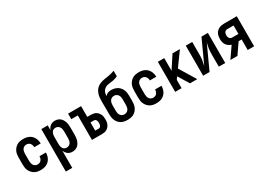

<svg xmlns="http://www.w3.org/2000/svg" viewBox="3 -1699 3994 2877"><g transform="rotate(-30 2000.0 -260.0)"><path d="M247 8Q220 8 193 3Q166 -2 142.5 -15.5Q119 -29 100.5 -49.5Q82 -70 70.5 -94.5Q59 -119 55 -146Q51 -173 51 -200V-320Q51 -347 55 -374Q59 -401 70.5 -425.5Q82 -450 100.5 -470.5Q119 -491 142.5 -504.5Q166 -518 193 -523Q220 -528 247 -528Q273 -528 298.5 -523.5Q324 -519 347 -508Q370 -497 388.5 -479Q407 -461 419 -438.5Q431 -416 437 -390.5Q443 -365 443 -340Q443 -339 443 -338.5Q443 -338 443 -338H332Q332 -338 332 -338.5Q332 -339 332 -339Q332 -357 326.5 -374Q321 -391 310 -405Q299 -419 282 -425.5Q265 -432 247 -432Q227 -432 209 -422.5Q191 -413 180.5 -396.5Q170 -380 166 -360Q162 -340 162 -320V-200Q162 -180 166 -160Q170 -140 180.5 -123.5Q191 -107 209 -97.5Q227 -88 247 -88Q265 -88 282 -94.5Q299 -101 310 -115Q321 -129 326.5 -146Q332 -163 332 -181Q332 -181 332 -181.5Q332 -182 332 -182H443Q443 -182 443 -181.5Q443 -181 443 -180Q443 -155 437 -129.5Q431 -104 419 -81.5Q407 -59 388.5 -41Q370 -23 347 -12Q324 -1 298.5 3.5Q273 8 247 8Z M559 215V-520H670V-438Q678 -458 690 -475Q702 -492 719 -504.5Q736 -517 756 -522.5Q776 -528 797 -528Q821 -528 844.5 -520.5Q868 -513 886.5 -497.5Q905 -482 917.5 -460.5Q930 -439 937 -416Q944 -393 946.5 -368.5Q949 -344 949 -320V-200Q949 -176 946.5 -151.5Q944 -127 937 -104Q930 -81 917.5 -59.5Q905 -38 886.5 -22.5Q868 -7 844.5 0.5Q821 8 797 8Q776 8 756 2.5Q736 -3 719 -15.5Q702 -28 690 -45Q678 -62 670 -82V215ZM751 -88Q771 -88 789.5 -97.5Q808 -107 819 -123.5Q830 -140 834 -160Q838 -180 838 -200V-320Q838 -340 834 -360Q830 -380 819 -396.5Q808 -413 789.5 -422.5Q771 -432 751 -432Q738 -432 725.5 -428Q713 -424 703 -415.5Q693 -407 686.5 -395.5Q680 -384 676.5 -371.5Q673 -359 671.5 -346Q670 -333 670 -320V-200Q670 -187 671.5 -174Q673 -161 676.5 -148.5Q680 -136 686.5 -124.5Q693 -113 703 -104.5Q713 -96 725.5 -92Q738 -88 751 -88Z M1135 0V-424H1022V-520H1247V-334H1310Q1331 -334 1352.5 -330Q1374 -326 1393 -315Q1412 -304 1426.5 -287.5Q1441 -271 1449.5 -251.5Q1458 -232 1461.5 -210.5Q1465 -189 1465 -167Q1465 -145 1461.5 -123.5Q1458 -102 1449.5 -82.5Q1441 -63 1426.5 -46.5Q1412 -30 1393 -19Q1374 -8 1352.5 -4Q1331 0 1310 0ZM1310 -96Q1321 -96 1331 -103.5Q1341 -111 1345.5 -121.5Q1350 -132 1352 -143.5Q1354 -155 1354 -167Q1354 -179 1352 -190.5Q1350 -202 1345.5 -212.5Q1341 -223 1331 -230.5Q1321 -238 1310 -238H1247V-96Z M1750 8Q1723 8 1695.5 3Q1668 -2 1644 -15Q1620 -28 1601.5 -48.5Q1583 -69 1571.5 -93.5Q1560 -118 1555.5 -145.5Q1551 -173 1551 -200V-296Q1551 -328 1550.5 -359.5Q1550 -391 1550 -422Q1550 -451 1552 -479.5Q1554 -508 1561 -535Q1568 -562 1581 -587.5Q1594 -613 1614.5 -633Q1635 -653 1660.5 -666Q1686 -679 1713.5 -686.5Q1741 -694 1769 -697.5Q1797 -701 1825 -706Q1853 -711 1880 -718Q1907 -725 1934 -735V-639Q1913 -629 1891 -622Q1869 -615 1846 -611Q1823 -607 1799.5 -605Q1776 -603 1753.5 -597.5Q1731 -592 1710.5 -579.5Q1690 -567 1677 -548Q1664 -529 1658.5 -506Q1653 -483 1653 -460Q1662 -471 1673.5 -480Q1685 -489 1698.5 -494.5Q1712 -500 1726.5 -502Q1741 -504 1756 -504Q1783 -504 1809.5 -498Q1836 -492 1859 -479Q1882 -466 1900 -445.5Q1918 -425 1929.5 -400.5Q1941 -376 1945 -349.5Q1949 -323 1949 -296V-200Q1949 -173 1944.5 -145.5Q1940 -118 1928.5 -93.5Q1917 -69 1898.5 -48.5Q1880 -28 1856 -15Q1832 -2 1804.5 3Q1777 8 1750 8ZM1750 -88Q1770 -88 1788.5 -97Q1807 -106 1818.5 -123Q1830 -140 1834 -160Q1838 -180 1838 -200V-296Q1838 -316 1834 -336Q1830 -356 1819 -372.5Q1808 -389 1790 -398.5Q1772 -408 1752 -408Q1751 -408 1751 -408Q1751 -408 1751 -408Q1731 -408 1712 -399Q1693 -390 1682 -373.5Q1671 -357 1666.5 -336.5Q1662 -316 1662 -296V-200Q1662 -180 1666 -160Q1670 -140 1681.5 -123Q1693 -106 1711.5 -97Q1730 -88 1750 -88Z M2247 8Q2220 8 2193 3Q2166 -2 2142.5 -15.5Q2119 -29 2100.5 -49.5Q2082 -70 2070.5 -94.5Q2059 -119 2055 -146Q2051 -173 2051 -200V-320Q2051 -347 2055 -374Q2059 -401 2070.5 -425.5Q2082 -450 2100.5 -470.5Q2119 -491 2142.5 -504.5Q2166 -518 2193 -523Q2220 -528 2247 -528Q2273 -528 2298.5 -523.5Q2324 -519 2347 -508Q2370 -497 2388.5 -479Q2407 -461 2419 -438.5Q2431 -416 2437 -390.5Q2443 -365 2443 -340Q2443 -339 2443 -338.5Q2443 -338 2443 -338H2332Q2332 -338 2332 -338.5Q2332 -339 2332 -339Q2332 -357 2326.5 -374Q2321 -391 2310 -405Q2299 -419 2282 -425.5Q2265 -432 2247 -432Q2227 -432 2209 -422.5Q2191 -413 2180.5 -396.5Q2170 -380 2166 -360Q2162 -340 2162 -320V-200Q2162 -180 2166 -160Q2170 -140 2180.5 -123.5Q2191 -107 2209 -97.5Q2227 -88 2247 -88Q2265 -88 2282 -94.5Q2299 -101 2310 -115Q2321 -129 2326.5 -146Q2332 -163 2332 -181Q2332 -181 2332 -181.5Q2332 -182 2332 -182H2443Q2443 -182 2443 -181.5Q2443 -181 2443 -180Q2443 -155 2437 -129.5Q2431 -104 2419 -81.5Q2407 -59 2388.5 -41Q2370 -23 2347 -12Q2324 -1 2298.5 3.5Q2273 8 2247 8Z M2575 0V-520H2686V-301L2829 -520H2957L2785 -282L2957 0H2831L2718 -185L2717 -187L2686 -144V0Z M3059 0V-520H3170V-312Q3170 -287 3169 -262.5Q3168 -238 3164.5 -213.5Q3161 -189 3155.5 -165Q3150 -141 3145 -116L3330 -520H3441V0H3330V-208Q3330 -233 3331 -257.5Q3332 -282 3335.5 -306.5Q3339 -331 3344.5 -355Q3350 -379 3355 -404L3170 0Z M3530 0 3661 -189Q3635 -197 3613 -212.5Q3591 -228 3576.5 -250Q3562 -272 3556.5 -298.5Q3551 -325 3551 -351Q3551 -374 3555 -396.5Q3559 -419 3569 -439.5Q3579 -460 3595.5 -476Q3612 -492 3632.5 -502Q3653 -512 3675.5 -516Q3698 -520 3721 -520H3941V0H3830V-182H3778L3652 0ZM3721 -278H3830V-424H3721Q3707 -424 3695 -418Q3683 -412 3675.5 -401.5Q3668 -391 3665 -377.5Q3662 -364 3662 -351Q3662 -338 3665 -325Q3668 -312 3675.5 -301Q3683 -290 3695 -284Q3707 -278 3721 -278Z"/></g></svg>

Font: Iosevka SS04
Style: Bold
Weight: 700
Monospace: yes
Designer: Belleve Invis
Foundry: Belleve Invis
Version: Version 19.0.0; ttfautohint (v1.8.4)